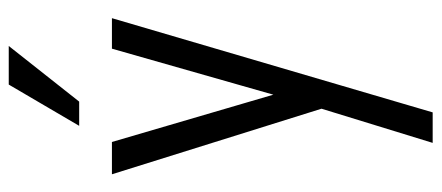

<svg xmlns="http://www.w3.org/2000/svg" viewBox="-298 -482 985 428"><g transform="rotate(-90 194.0 -267.5)"><path d="M90 205 173 -65 180 -89 300 -510H368L158 205ZM178 -5 20 -510H92L218 -80ZM182 -583H128L220 -740H306Z"/></g></svg>

Font: Instrument Sans Condensed
Style: Regular
Weight: 400
Width: 3
Designer: Rodrigo Fuenzalida
Foundry: fragTYPE
Version: Version 1.000;gftools[0.9.28]